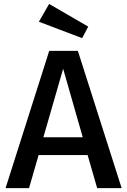

<svg xmlns="http://www.w3.org/2000/svg" viewBox="-20 -970 655 990"><path d="M481 0 431.8 -170.3H179L129.7 0H8.7L233.8 -707.7H381.5L607.2 0ZM305.6 -615.4 203.6 -262.1H406.7ZM180.5 -857.9 233.3 -949.7 434.9 -832.8 403.6 -773.3Z"/></svg>

Font: Fira Code Fixed Medium
Style: Regular
Weight: 500
Monospace: yes
Designer: Carrois Corporate, Edenspiekermann AG, Nikita Prokopov
Foundry: Carrois Corporate, Edenspiekermann AG, Nikita Prokopov
Version: Version 5.002